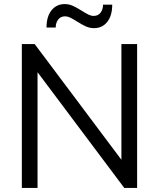

<svg xmlns="http://www.w3.org/2000/svg" viewBox="-20 -921 779 941"><path d="M575 -705H652V0H589L164 -567V0H87V-705H150L575 -138ZM297 -901Q318 -901 337 -892.5Q356 -884 381 -868Q402 -855 414.5 -849Q427 -843 439 -843Q461 -843 473 -859Q485 -875 485 -898H530Q530 -844 505.5 -813.5Q481 -783 441 -783Q420 -783 401 -791.5Q382 -800 357 -816Q336 -829 323.5 -835Q311 -841 299 -841Q277 -841 265 -825Q253 -809 253 -786H208Q208 -840 232.5 -870.5Q257 -901 297 -901Z"/></svg>

Font: wassup Sans
Style: Regular
Weight: 400
Version: Version 2.001